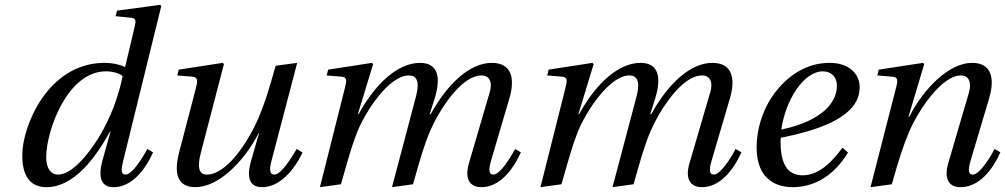

<svg xmlns="http://www.w3.org/2000/svg" viewBox="-20 -762 4157 794"><path d="M72 -120C72 -55 91 12 172 12C287 12 376 -111 435 -218H437L404 -99C384 -28 399 13 450 12C523 12 579 -56 613 -132L589 -146C571 -111 527 -40 499 -40C479 -40 481 -63 489 -95L647 -737L642 -742L464 -718L458 -695L518 -689C542 -687 544 -680 536 -648L498 -487L496 -485C477 -495 446 -502 412 -502C179 -502 72 -241 72 -120ZM171 -112C171 -220 258 -467 418 -467C449 -467 475 -458 487 -447C472 -370 439 -276 388 -193C340 -115 274 -40 221 -40C189 -40 171 -67 171 -112Z M713 -450 775 -445C799 -443 798 -428 790 -397L721 -133C700 -53 708 12 788 12C884 12 989 -94 1049 -210H1051L1018 -96C999 -29 1011 12 1064 12C1136 12 1196 -57 1231 -131L1207 -146C1187 -112 1143 -40 1115 -40C1094 -40 1094 -63 1102 -94L1209 -502L1120 -490C1091 -388 1075 -335 1049 -274C1005 -173 918 -40 835 -40C803 -40 795 -70 810 -128L906 -497L901 -502L719 -474Z M1303 12 1390 0C1419 -102 1435 -160 1456 -213C1490 -300 1588 -450 1671 -450C1701 -450 1717 -428 1701 -366L1627 -86L1601 12L1688 0C1717 -102 1733 -160 1759 -221C1796 -306 1887 -450 1971 -450C2004 -450 2018 -423 2005 -380L1919 -86C1901 -24 1921 12 1971 12C2044 12 2100 -56 2134 -132L2110 -146C2092 -111 2048 -40 2020 -40C2000 -40 2001 -63 2010 -95L2087 -357C2110 -436 2097 -502 2014 -502C1924 -502 1833 -419 1761 -290H1757L1777 -353C1807 -449 1787 -502 1717 -502C1625 -502 1532 -416 1463 -290H1460L1523 -497L1518 -502L1337 -474L1331 -450L1392 -445C1416 -443 1414 -429 1406 -397Z M2215 12 2302 0C2331 -102 2347 -160 2368 -213C2402 -300 2500 -450 2583 -450C2613 -450 2629 -428 2613 -366L2539 -86L2513 12L2600 0C2629 -102 2645 -160 2671 -221C2708 -306 2799 -450 2883 -450C2916 -450 2930 -423 2917 -380L2831 -86C2813 -24 2833 12 2883 12C2956 12 3012 -56 3046 -132L3022 -146C3004 -111 2960 -40 2932 -40C2912 -40 2913 -63 2922 -95L2999 -357C3022 -436 3009 -502 2926 -502C2836 -502 2745 -419 2673 -290H2669L2689 -353C2719 -449 2699 -502 2629 -502C2537 -502 2444 -416 2375 -290H2372L2435 -497L2430 -502L2249 -474L2243 -450L2304 -445C2328 -443 2326 -429 2318 -397Z M3109 -152C3109 -12 3200 12 3258 12C3331 12 3419 -20 3487 -131L3464 -151C3428 -104 3374 -37 3299 -37C3229 -37 3208 -97 3208 -176C3208 -181 3208 -185 3209 -192C3377 -226 3450 -266 3493 -306C3528 -341 3535 -374 3535 -402C3535 -455 3493 -502 3411 -502C3321 -502 3247 -456 3192 -388C3139 -323 3109 -236 3109 -152ZM3211 -226C3228 -347 3303 -467 3383 -467C3418 -467 3441 -443 3441 -408C3441 -338 3380 -262 3211 -226Z M3580 12 3668 0C3697 -102 3714 -156 3740 -218C3777 -304 3873 -450 3954 -450C3989 -450 3998 -418 3987 -379L3901 -86C3885 -30 3898 12 3952 12C4027 12 4083 -56 4117 -132L4093 -146C4075 -111 4031 -40 4003 -40C3983 -40 3984 -63 3993 -95L4071 -357C4094 -436 4082 -502 4000 -502C3904 -502 3800 -396 3740 -279H3737L3802 -497L3797 -502L3614 -474L3608 -450L3670 -445C3694 -443 3694 -429 3685 -397Z"/></svg>

Font: Heuristica
Style: Italic
Weight: 400
Italic angle: -13°
Version: Version 1.0.1